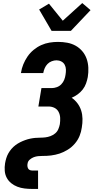

<svg xmlns="http://www.w3.org/2000/svg" viewBox="-20 -1016 640 1251"><path d="M189 215Q164 215 139.5 212Q115 209 93 200.5Q71 192 53 177.5Q35 163 24 142.5Q13 122 11 97.5Q9 73 13 48Q16 31 21 14.5Q26 -2 34.5 -17Q43 -32 54.5 -45.5Q66 -59 80.5 -70Q95 -81 111 -89Q127 -97 143.5 -103Q160 -109 176.5 -112.5Q193 -116 209.5 -117.5Q226 -119 242.5 -119Q259 -119 275.5 -121Q292 -123 308.5 -129Q325 -135 339 -146.5Q353 -158 360 -174.5Q367 -191 370 -207Q373 -228 372 -248.5Q371 -269 362 -286.5Q353 -304 335.5 -313Q318 -322 297 -322H230L250 -442H317Q333 -442 350 -448Q367 -454 379.5 -467Q392 -480 398.5 -496.5Q405 -513 407 -529Q410 -546 409.5 -563Q409 -580 401.5 -594Q394 -608 379.5 -615.5Q365 -623 348 -623Q333 -623 317 -617Q301 -611 289.5 -599Q278 -587 271.5 -572Q265 -557 262 -541V-540H116L117 -543Q121 -570 132 -597Q143 -624 159.5 -648Q176 -672 199 -691Q222 -710 248.5 -722Q275 -734 303 -738.5Q331 -743 358 -743Q389 -743 418.5 -737.5Q448 -732 473 -718Q498 -704 516.5 -682Q535 -660 544.5 -633Q554 -606 555.5 -575.5Q557 -545 552 -514Q548 -493 540.5 -472Q533 -451 519 -433Q505 -415 486.5 -401.5Q468 -388 447 -379Q469 -364 485 -342.5Q501 -321 509 -295.5Q517 -270 517.5 -242Q518 -214 513 -185Q511 -171 507.5 -157.5Q504 -144 498.5 -130.5Q493 -117 485 -104Q477 -91 467 -79.5Q457 -68 446 -58.5Q435 -49 422 -41Q409 -33 395.5 -26.5Q382 -20 368.5 -15.5Q355 -11 341 -8Q327 -5 312.5 -3Q298 -1 284 -0.5Q270 0 256 0Q242 0 228 1.5Q214 3 200.5 8Q187 13 174.5 23.5Q162 34 160 48Q158 56 158.5 64.5Q159 73 162.5 80.5Q166 88 173.5 91.5Q181 95 189 95H228V215ZM316 -815 235 -954 299 -992 389 -881 516 -996 570 -950 442 -815Z"/></svg>

Font: Iosevka Aile Heavy Oblique
Style: Regular
Weight: 900
Italic angle: -9°
Designer: Belleve Invis
Foundry: Belleve Invis
Version: Version 31.1.0; ttfautohint (v1.8.4)